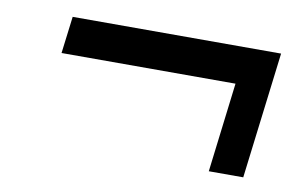

<svg xmlns="http://www.w3.org/2000/svg" viewBox="-45 -524 705 450"><g transform="rotate(10 308.0 -299.5)"><path d="M592 -450H96L85 -362H499L473 -149H555Z"/></g></svg>

Font: TPK Tissa Web SemiBold
Style: Italic
Weight: 600
Italic angle: -7°
Designer: Jacques Le Bailly, Suppakit Chalermlarp | Katatrad Co.,Ltd.
Foundry: Jacques Le Bailly, Cadson Demak Co.,Ltd.
Version: Version 5.000;Glyphs 3.1.2 (3151)